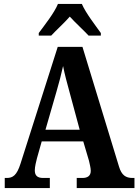

<svg xmlns="http://www.w3.org/2000/svg" viewBox="-20 -951 700 971"><path d="M176 -784V-771H239C263 -797 306 -836 333 -867C359 -838 407 -794 428 -771H490V-784C463 -822 413 -886 394 -931H273C255 -886 204 -822 176 -784ZM4 0H232V-51H198C167 -51 156 -65 156 -90C156 -108 163 -135 167 -151L191 -236H401L430 -138C433 -124 439 -102 439 -87C439 -61 422 -51 397 -51H368V0H660V-51H650C616 -51 595 -65 582 -108L397 -714H272L84 -124C65 -64 45 -51 14 -51H4ZM210 -295 266 -489C279 -533 290 -576 299 -617C307 -575 319 -532 332 -484L383 -295Z"/></svg>

Font: Noto Serif Ethiopic Condensed
Style: Bold
Weight: 700
Width: 3
Designer: Monotype Design Team
Foundry: Monotype Imaging Inc.
Version: Version 2.102